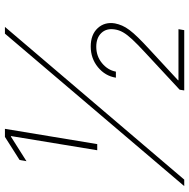

<svg xmlns="http://www.w3.org/2000/svg" viewBox="-14 -754 768 779"><g transform="rotate(-90 369.5 -364.0)"><path d="M236.8 -727.5 174.8 -353H149.9L207.5 -703.1H205.1L105.5 -640.1L110.4 -668L204.1 -727.5ZM4.4 0 623 -727.5H650.4L30.8 0ZM392.6 0 395.5 -18.6 546.9 -159.2Q580.6 -190.4 599.9 -211.2Q619.1 -231.9 628.4 -248.3Q637.7 -264.6 640.1 -281.7Q645.5 -315.4 625.7 -336.2Q606 -356.9 569.8 -356.9Q531.7 -356.9 503.4 -333.7Q475.1 -310.5 468.8 -277.3H444.3Q451.2 -320.8 486.8 -350.1Q522.5 -379.4 570.8 -379.4Q619.1 -379.4 645.3 -351.1Q671.4 -322.8 664.6 -281.2Q661.6 -266.1 655.5 -252Q649.4 -237.8 637.7 -222.2Q626 -206.5 606.7 -186.8Q587.4 -167 558.6 -140.6L434.1 -25.4L433.6 -23.4H641.1L637.2 0Z"/></g></svg>

Font: Inter 17pt Thin
Style: Italic
Weight: 250
Italic angle: -9.3988°
Version: Version 4.001;git-66647c0bb